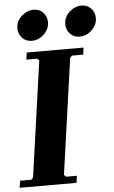

<svg xmlns="http://www.w3.org/2000/svg" viewBox="-62 -920 571 959"><g transform="rotate(-5 223.5 -440.0)"><path d="M315 -635 305 -625 223 -45 233 -35H287L282 0H-3L2 -35H58L68 -45L150 -625L140 -635H86L91 -670H376L371 -635ZM122 -726Q93 -726 74 -746Q55 -766 55 -794Q55 -829 82.5 -854.5Q110 -880 144 -880Q173 -880 191.5 -860Q210 -840 210 -812Q210 -778 183 -752Q156 -726 122 -726ZM362 -726Q333 -726 314 -746Q295 -766 295 -794Q295 -829 322.5 -854.5Q350 -880 384 -880Q413 -880 431.5 -860Q450 -840 450 -812Q450 -778 423 -752Q396 -726 362 -726Z"/></g></svg>

Font: Brygada 1918
Style: Bold Italic
Weight: 700
Italic angle: -8°
Designer: Mateusz Machalski | Borys Kosmynka | Przemek Hoffer
Foundry: NIEPODLEGLA 2018
Version: Version 3.006